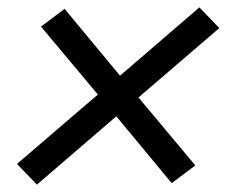

<svg xmlns="http://www.w3.org/2000/svg" viewBox="-20 -600 640 520"><path d="M80 -100 26 -156 245 -344 91 -528 155 -576 305 -395 520 -580 574 -524 355 -336 509 -152 445 -104 295 -285Z"/></svg>

Font: Iosevka Curly Extended
Style: Italic
Weight: 400
Width: 7
Italic angle: -9°
Monospace: yes
Designer: Belleve Invis
Foundry: Belleve Invis
Version: Version 11.1.0; ttfautohint (v1.8.3)